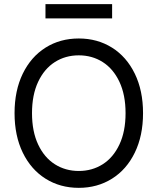

<svg xmlns="http://www.w3.org/2000/svg" viewBox="-20 -904 767 934"><path d="M363.3 9.8Q272.5 9.8 201.7 -34.7Q130.9 -79.1 90.8 -161.4Q50.8 -243.7 50.8 -353.5Q50.8 -463.4 90.8 -545.7Q130.9 -627.9 201.7 -672.4Q272.5 -716.8 363.3 -716.8Q453.6 -716.8 524.7 -672.4Q595.7 -627.9 635.7 -545.7Q675.8 -463.4 675.8 -353.5Q675.8 -243.7 635.7 -161.4Q595.7 -79.1 524.7 -34.7Q453.6 9.8 363.3 9.8ZM363.3 -634.8Q298.3 -634.8 246.8 -602.1Q195.3 -569.3 165.5 -505.9Q135.7 -442.4 135.7 -353.5Q135.7 -264.6 165.5 -201.2Q195.3 -137.7 246.8 -105Q298.3 -72.3 363.3 -72.3Q428.2 -72.3 479.7 -105Q531.2 -137.7 561 -201.2Q590.8 -264.6 590.8 -353.5Q590.8 -442.4 561 -505.9Q531.2 -569.3 479.7 -602.1Q428.2 -634.8 363.3 -634.8ZM525.4 -814.5H201.2V-883.8H525.4Z"/></svg>

Font: Pretendard Std
Style: Regular
Weight: 400
Designer: Base glyphs from Inter by Rasmus Andersson; Hangeul glyphs from Noto Sans CJK(Source Han Sans) by Jang Soo-young and Kan
Foundry: Kil Hyung-jin
Version: Version 1.309